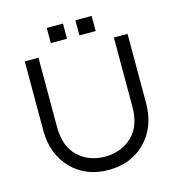

<svg xmlns="http://www.w3.org/2000/svg" viewBox="-117 -905 944 1016"><g transform="rotate(-15 354.5 -397.5)"><path d="M561 -662H636V-285Q636 -154 557.5 -73Q479 8 354 8Q230 8 151.5 -73Q73 -154 73 -285V-662H148V-283Q148 -175 207.5 -120Q267 -65 354 -65Q441 -65 501 -120Q561 -175 561 -283ZM231 -803H320V-720H231ZM388 -803H477V-720H388Z"/></g></svg>

Font: Questrial
Style: Regular
Weight: 400
Designer: Joe Prince
Foundry: Joe Prince
Version: Version 1.002